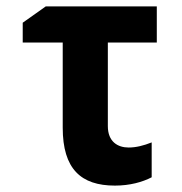

<svg xmlns="http://www.w3.org/2000/svg" viewBox="-20 -569 570 600"><path d="M339 11C386 11 425 0 454 -15V-124C429 -114 405 -108 382 -108C348 -108 317 -126 317 -175V-436H470V-549H123L51 -498V-436H176V-170C176 -41 233 11 339 11Z"/></svg>

Font: Noto Sans Mono Condensed ExtraBold
Style: Regular
Weight: 800
Width: 3
Designer: Monotype Design Team
Foundry: Monotype Imaging Inc.
Version: Version 2.014